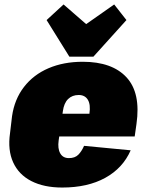

<svg xmlns="http://www.w3.org/2000/svg" viewBox="-20 -829 660 861"><path d="M259 12Q177 12 120.5 -17Q64 -46 39 -101Q14 -156 25 -232L34 -308Q45 -384 87.5 -439Q130 -494 197.5 -523Q265 -552 351 -552Q483 -552 547.5 -482Q612 -412 592 -273L584 -217H206L220 -319H423L376 -283L381 -319Q387 -360 374 -381.5Q361 -403 333 -403Q304 -403 285.5 -385Q267 -367 262 -331L243 -199Q238 -163 250 -141.5Q262 -120 289 -120Q316 -120 331 -135Q346 -150 357 -175L566 -155Q531 -75 452 -31.5Q373 12 259 12ZM547 -739 399 -575H291L189 -739L265 -809L433 -663H284L492 -809Z"/></svg>

Font: Pathway Extreme Condensed Black
Style: Italic
Weight: 900
Width: 3
Italic angle: -8°
Version: Version 1.001;gftools[0.9.26]